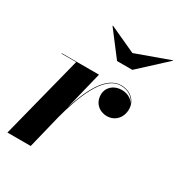

<svg xmlns="http://www.w3.org/2000/svg" viewBox="-166 -809 859 921"><g transform="rotate(30 263.0 -348.5)"><path d="M338.5 -630 192.5 -697 190.5 -695.5 294 -560H378.5L525.5 -695.5L524 -697ZM126.5 -457.5 10 0H139L184.5 -185.5C216 -304 271.5 -467 369.5 -467C410.5 -467 441 -446.5 452 -415C440.5 -438 413.5 -451.5 383.5 -451.5C339.5 -451.5 307 -422.5 307 -381C307 -338 339 -306.5 383 -306.5C428.5 -306.5 459.5 -342 459.5 -387.5C459.5 -435.5 422.5 -469.5 369.5 -469.5C286.5 -469.5 233.5 -357 200 -250L251.5 -460H45.5V-457.5Z"/></g></svg>

Font: Bodoni* 72pt
Style: Bold Italic
Weight: 700
Italic angle: -13°
Version: Version 2.3